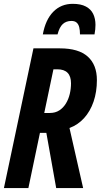

<svg xmlns="http://www.w3.org/2000/svg" viewBox="-22 -961 515 981"><path d="M-2 0 148.9 -713.9H284.2Q379.4 -713.9 426.3 -671.9Q473.1 -629.9 473.1 -551.8Q473.1 -491.7 456.1 -441.9Q439 -392.1 407.5 -357.4Q376 -322.8 333 -307.1L402.8 0H265.1L214.8 -282.2H182.1L123 0ZM204.1 -383.8H232.9Q260.7 -383.8 281 -397Q301.3 -410.2 314.7 -432.1Q328.1 -454.1 334.5 -481Q340.8 -507.8 340.8 -535.2Q340.8 -571.3 323.2 -589.1Q305.7 -606.9 271 -606.9H251ZM196.8 -785.2Q210.4 -860.4 250.2 -900.9Q290 -941.4 349.6 -941.4Q391.1 -941.4 416.7 -927.7Q442.4 -914.1 454.1 -889.9Q465.8 -865.7 465.8 -834Q465.8 -823.2 464.6 -810.5Q463.4 -797.9 460.9 -785.2H386.7Q386.7 -806.6 382.8 -822Q378.9 -837.4 369.4 -845.7Q359.9 -854 342.8 -854Q316.4 -854 299.1 -838.4Q281.7 -822.8 272 -785.2Z"/></svg>

Font: Open Sans Condensed
Style: Italic
Weight: 400
Width: 3
Italic angle: -12°
Designer: Monotype Design Team
Foundry: Monotype Imaging Inc.
Version: Version 3.000